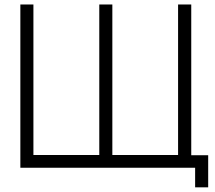

<svg xmlns="http://www.w3.org/2000/svg" viewBox="-20 -740 948 847"><path d="M840.8 86.4V0H69.8V-720.2H127.4V-56.2H418V-720.2H475.6V-56.2H765.6V-720.2H823.7V-55.2H898.4V86.4Z"/></svg>

Font: Manrope Light
Style: Regular
Weight: 300
Designer: Mikhail Sharanda
Foundry: Mikhail Sharanda
Version: Version 4.505;FEAKit 1.0